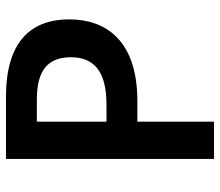

<svg xmlns="http://www.w3.org/2000/svg" viewBox="-68 -686 754 659"><g transform="rotate(-90 309.5 -357.0)"><path d="M306 -714H93V0H221V-263H292C502 -263 572 -374 572 -496C572 -633 491 -714 306 -714ZM298 -608C397 -608 442 -570 442 -491C442 -404 383 -369 279 -369H221V-608Z"/></g></svg>

Font: Noto Sans Gunjala Gondi Semibold
Style: Regular
Weight: 400
Designer: Ek Type
Foundry: Ek Type
Version: Version 1.004